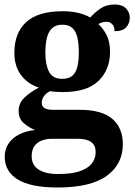

<svg xmlns="http://www.w3.org/2000/svg" viewBox="-20 -599 601 855"><path d="M236 236Q118 236 59.5 200.5Q1 165 1 99Q1 65 18.5 39.5Q36 14 66.5 -1Q97 -16 136 -20Q110 -30 86.5 -50Q63 -70 63 -105Q63 -138 86.5 -162Q110 -186 153 -209Q105 -224 74.5 -263.5Q44 -303 44 -364Q44 -452 96.5 -500.5Q149 -549 260 -549Q298 -549 329 -541.5Q360 -534 382 -521Q402 -544 428 -561.5Q454 -579 491 -579Q524 -579 541 -561.5Q558 -544 558 -520Q558 -496 542.5 -478Q527 -460 490 -460Q490 -481 479.5 -491.5Q469 -502 455 -502Q443 -502 434 -499Q425 -496 418 -492Q440 -472 455 -442Q470 -412 470 -368Q470 -289 419 -239Q368 -189 260 -189Q249 -189 230.5 -190Q212 -191 204 -193Q190 -188 178 -173.5Q166 -159 166 -141Q166 -125 178.5 -117.5Q191 -110 217 -110H334Q434 -110 480.5 -69.5Q527 -29 527 43Q527 132 455.5 184Q384 236 236 236ZM238 176Q297 176 333.5 164Q370 152 388 130Q406 108 406 78Q406 48 386 33.5Q366 19 326 19H209Q190 19 169.5 25.5Q149 32 135 49Q121 66 121 98Q121 122 134 139.5Q147 157 173.5 166.5Q200 176 238 176ZM257 -248Q287 -248 303 -262.5Q319 -277 325 -303.5Q331 -330 331 -365Q331 -402 325 -430Q319 -458 303 -473.5Q287 -489 257 -489Q228 -489 211.5 -473Q195 -457 188.5 -429Q182 -401 182 -364Q182 -312 198 -280Q214 -248 257 -248Z"/></svg>

Font: Noto Rashi Hebrew
Style: Bold
Weight: 700
Version: Version 1.006